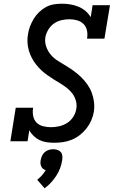

<svg xmlns="http://www.w3.org/2000/svg" viewBox="-20 -763 640 1037"><path d="M273 8Q273 8 273 8Q273 8 273 8Q252 8 231.5 5Q211 2 193.5 -6.5Q176 -15 162 -28.5Q148 -42 138 -59L129 0H36L65 -181H159Q155 -159 159 -137.5Q163 -116 177 -101.5Q191 -87 212 -81.5Q233 -76 255 -76Q277 -76 299.5 -81Q322 -86 342 -98.5Q362 -111 375 -131Q388 -151 392 -174Q396 -197 390 -218.5Q384 -240 371.5 -257Q359 -274 342.5 -287Q326 -300 308 -311Q290 -322 272 -333Q254 -344 236.5 -356.5Q219 -369 203.5 -383.5Q188 -398 175 -414.5Q162 -431 152 -450Q142 -469 136 -489.5Q130 -510 128.5 -532.5Q127 -555 131 -577Q134 -599 142 -620Q150 -641 162 -661Q174 -681 191 -697.5Q208 -714 228.5 -725Q249 -736 271 -739.5Q293 -743 315 -743Q338 -743 361 -739Q384 -735 404.5 -726.5Q425 -718 442 -703.5Q459 -689 470 -670L480 -735H574L544 -554H450Q454 -576 450 -597Q446 -618 432 -632.5Q418 -647 397.5 -653Q377 -659 355 -659Q334 -659 312 -654Q290 -649 271.5 -636Q253 -623 241 -603Q229 -583 225 -562Q221 -535 230 -510Q239 -485 255.5 -466Q272 -447 294 -433.5Q316 -420 337.5 -407Q359 -394 379.5 -379Q400 -364 418 -346.5Q436 -329 451 -308Q466 -287 475 -263.5Q484 -240 487.5 -213.5Q491 -187 487 -160Q483 -136 473 -113Q463 -90 447.5 -70Q432 -50 411.5 -34Q391 -18 368 -8.5Q345 1 321 4.5Q297 8 273 8ZM221 254 181 208Q195 197 206.5 184Q218 171 227 156Q219 154 212.5 148.5Q206 143 202.5 135Q199 127 198.5 118.5Q198 110 200 101Q202 89 207.5 77.5Q213 66 222.5 58Q232 50 244 46.5Q256 43 268 43Q279 43 290 46.5Q301 50 308 58Q315 66 316.5 77.5Q318 89 316 101Q313 123 305 144.5Q297 166 284.5 185.5Q272 205 256 222.5Q240 240 221 254Z"/></svg>

Font: Iosevka Slab Medium Extended
Style: Italic
Weight: 500
Width: 7
Italic angle: -9°
Monospace: yes
Designer: Belleve Invis
Foundry: Belleve Invis
Version: Version 11.1.0; ttfautohint (v1.8.3)